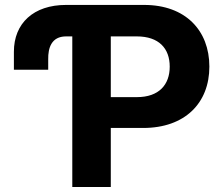

<svg xmlns="http://www.w3.org/2000/svg" viewBox="-20 -747 893 767"><path d="M172.6 -468.4V-510.7C171.9 -554.7 185 -601.6 244 -601.6H268.8V0H422.6V-235.8H551.8C719.1 -235.8 816.4 -335.6 816.4 -480.8C816.4 -625.4 720.9 -727.3 555.8 -727.3H243.6C114.3 -727.3 35.2 -654.1 35.5 -539.8V-468.4ZM422.6 -359V-601.6H526.3C615.1 -601.6 658 -553.3 658 -480.8C658 -408.7 615.1 -359 527 -359Z"/></svg>

Font: Karasuma Gothic
Style: Bold
Weight: 700
Designer: Rasmus Andersson / Ryoko Nishizuka
Foundry: Genbu
Version: Version 1.00